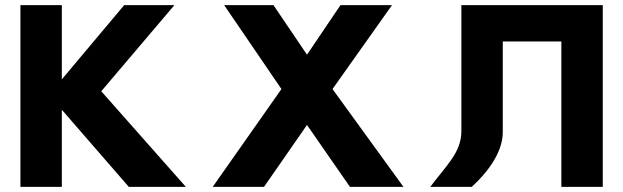

<svg xmlns="http://www.w3.org/2000/svg" viewBox="-20 -722 2405 741"><path d="M697.2 -0.9 370.8 -369.8 653 -702.1H459.2L218.6 -415.7V-702.1H58.8V-0.9H218.6V-298.4L477 -0.9Z M1537 -0.9 1263.3 -378.3 1492.8 -702.1H1294L1164.8 -510.9L1035.5 -702.1H845.2L1066.2 -378.3L801 -0.9H999L1164.8 -239.7L1330.5 -0.9Z M1760.6 -702.1H2306.3V-0.9H2146.5V-561.9H1920.4V-215.9C1922.1 -147.1 1877 -70.6 1800.5 -0.9H1640.7C1703.6 -85 1760.6 -134 1760.6 -215.9Z"/></svg>

Font: Sztylet
Style: Bd
Weight: 700
Foundry: Cannot Into Space Fonts, PlusOne Fonts
Version: Version 0.12